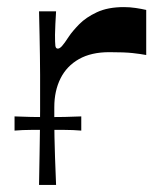

<svg xmlns="http://www.w3.org/2000/svg" viewBox="-20 -521 445 541"><path d="M21 -153V-193Q44 -192 67.5 -191.5Q91 -191 114 -191Q138 -191 162 -191.5Q186 -192 209 -193V-153Q186 -155 162 -155Q138 -155 114 -155Q91 -155 67.5 -155Q44 -155 21 -153ZM90 0Q91 -49 91.5 -86Q92 -123 92.5 -152.5Q93 -182 93 -207.5Q93 -233 93 -259Q93 -284 93 -310Q93 -336 92.5 -363.5Q92 -391 91.5 -421.5Q91 -452 90 -489H138Q137 -471 136 -453Q135 -435 135 -423Q135 -400 136 -392Q137 -384 143 -384Q148 -384 154.5 -391Q161 -398 174 -418Q184 -433 203 -452.5Q222 -472 253 -486.5Q284 -501 329 -501Q346 -501 362.5 -498.5Q379 -496 392 -493V-366Q376 -369 353.5 -371.5Q331 -374 288 -374Q237 -374 202.5 -354.5Q168 -335 150.5 -300Q133 -265 133 -219Q133 -198 133 -178.5Q133 -159 133.5 -135Q134 -111 135 -79Q136 -47 138 0Z"/></svg>

Font: Ojuju SemiBold
Style: Regular
Weight: 600
Designer: Chisaokwu Joboson, Mirko Velimirovic
Foundry: Udi Foundry
Version: Version 1.000